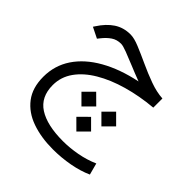

<svg xmlns="http://www.w3.org/2000/svg" viewBox="-195 -563 1053 1053"><g transform="rotate(45 331.0 -36.5)"><path d="M598.6 -284.7V-213.9Q499.5 -205.1 412.8 -180.4Q326.2 -155.8 260.5 -116.9Q194.8 -78.1 158 -26.4Q121.1 25.4 121.1 88.4Q121.1 180.7 187.7 223.6Q254.4 266.6 377.9 266.6Q431.6 266.6 488 256.1Q544.4 245.6 594.2 223.6L612.3 291.5Q563 314 499.5 325.7Q436 337.4 370.6 337.4Q279.3 337.4 207.3 312Q135.3 286.6 93.8 232.4Q52.2 178.2 52.2 92.8Q52.2 5.4 99.1 -64.7Q146 -134.8 233.2 -184.1Q320.3 -233.4 439.9 -258.3Q394.5 -275.4 351.1 -293.5Q307.6 -311.5 274.4 -324.2Q241.2 -336.9 226.1 -336.9Q193.8 -336.9 169.7 -320.6Q145.5 -304.2 124 -276.9L112.8 -262.7L50.8 -293.5L57.6 -303.7Q90.8 -355.5 131.8 -382.6Q172.9 -409.7 226.6 -409.7Q255.4 -409.7 298.6 -391.8Q341.8 -374 393.3 -350.1Q444.8 -326.2 497.8 -306.9Q550.8 -287.6 598.6 -284.7ZM470.2 -54.2 527.3 2.9 470.2 60.1 413.1 2.9ZM315.4 -54.2 373 2.9 315.4 60.1 258.3 2.9ZM393.1 63 450.2 120.1 393.1 177.2 335.9 120.1Z"/></g></svg>

Font: Vazirmatn UI FD Light
Style: Regular
Weight: 300
Designer: Saber Rastikerdar
Foundry: Saber Rastikerdar
Version: Version 33.003